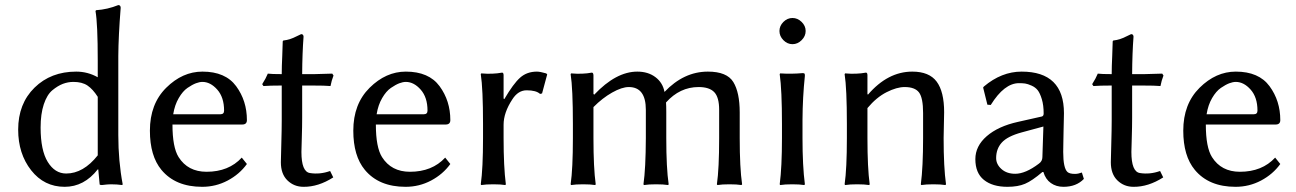

<svg xmlns="http://www.w3.org/2000/svg" viewBox="-20 -718 5048 748"><path d="M360.8 -112.8V-340.8Q341.8 -370.6 320.8 -384.8Q299.8 -398.9 266.1 -398.9Q245.1 -398.9 225.1 -391.4Q205.1 -383.8 184.1 -366.5Q163.1 -349.1 150.6 -311.5Q138.2 -273.9 138.2 -221.2Q138.2 -132.3 166 -87.2Q193.8 -42 237.8 -42Q304.7 -42 360.8 -112.8ZM360.8 -58.1Q307.6 9.8 231.9 9.8Q151.9 9.8 101.3 -54.7Q50.8 -119.1 50.8 -212.9Q50.8 -314 114.5 -376.5Q178.2 -439 276.9 -439Q321.8 -439 360.8 -417V-481.9Q360.8 -625 352.1 -674.8L354 -678.2Q398.9 -681.2 440.9 -698.2Q449.7 -698.2 450.2 -688Q441.4 -577.1 440.9 -500V-191.9Q440.9 -90.8 458 0L456.1 2.9Q436 0 411.6 0Q399.9 0 377 2.9Q368.2 2.9 368.2 0L362.8 -58.1Z M654.8 -272.9H838.9Q853 -272.9 853 -287.1Q853 -338.9 826.4 -368.9Q799.8 -398.9 768.6 -398.9Q757.3 -398.9 743.2 -393.6Q729 -388.2 710.4 -375.5Q691.9 -362.8 676.3 -335.9Q660.6 -309.1 654.8 -272.9ZM921.9 -104 941.9 -79.1Q913.1 -39.1 866.9 -14.6Q820.8 9.8 767.6 9.8Q663.6 9.8 608.9 -56.2Q564 -110.4 564 -209Q564 -313 627.4 -376Q690.9 -439 768.6 -439Q858.4 -439 900.1 -382.1Q941.9 -325.2 941.9 -250Q941.9 -232.9 923.8 -232.9H651.9Q651.9 -144 675.8 -106Q711.9 -48.8 784.7 -48.8Q871.1 -48.8 921.9 -104Z M1077.6 -429.2Q1077.6 -460 1079.6 -500Q1081.5 -540 1081.5 -557.1L1083.5 -560.1Q1098.6 -562 1109.1 -565.4Q1119.6 -568.8 1133.1 -575.4Q1146.5 -582 1153.3 -585Q1162.1 -585 1162.6 -575.2Q1157.7 -511.2 1157.2 -429.2H1204.6Q1223.6 -429.2 1274.4 -431.2L1279.3 -423.8Q1271.5 -403.8 1267.6 -382.8Q1247.6 -384.8 1195.3 -384.8H1157.2V-258.8Q1157.2 -224.6 1155.8 -180.9Q1154.3 -137.2 1154.3 -126Q1154.3 -48.8 1187.5 -43.9Q1226.1 -37.6 1266.1 -51.8L1278.3 -26.9Q1220.2 10.3 1162.6 9.8Q1125.5 9.8 1099.9 -15.1Q1074.2 -40 1074.2 -85.9Q1074.2 -97.2 1075.9 -155.5Q1077.6 -213.9 1077.6 -248V-384.8Q1030.8 -384.8 1006.3 -382.8L1001.5 -390.1Q1015.6 -412.1 1023.4 -431.2Q1037.6 -429.2 1077.6 -429.2Z M1447.3 -272.9H1631.3Q1645.5 -272.9 1645.5 -287.1Q1645.5 -338.9 1618.9 -368.9Q1592.3 -398.9 1561 -398.9Q1549.8 -398.9 1535.6 -393.6Q1521.5 -388.2 1502.9 -375.5Q1484.4 -362.8 1468.8 -335.9Q1453.1 -309.1 1447.3 -272.9ZM1714.4 -104 1734.4 -79.1Q1705.6 -39.1 1659.4 -14.6Q1613.3 9.8 1560.1 9.8Q1456.1 9.8 1401.4 -56.2Q1356.4 -110.4 1356.4 -209Q1356.4 -313 1419.9 -376Q1483.4 -439 1561 -439Q1650.9 -439 1692.6 -382.1Q1734.4 -325.2 1734.4 -250Q1734.4 -232.9 1716.3 -232.9H1444.3Q1444.3 -144 1468.3 -106Q1504.4 -48.8 1577.1 -48.8Q1663.6 -48.8 1714.4 -104Z M1941.9 -334 1944.8 -332Q1980 -392.1 2006.3 -415.5Q2032.7 -439 2071.8 -439Q2084 -439 2107.9 -432.1L2111.8 -428.2L2091.8 -354L2084 -352.1Q2068.8 -366.2 2031.7 -366.2Q1998.5 -366.2 1976.1 -331.1Q1941.9 -279.3 1941.9 -231.9V-180.2Q1941.9 -68.4 1950.7 0L1948.7 2.9Q1930.7 0 1901.9 0Q1873 0 1855 2.9L1853 0Q1861.8 -62 1861.8 -180.2V-234.9Q1861.8 -373 1853 -429.2L1855 -432.1Q1898.9 -428.2 1936 -435.1Q1941.9 -435.1 1941.9 -424.8Z M2292 -352.1 2294.9 -349.1Q2379.9 -439 2462.9 -439Q2504.9 -439 2533.4 -417.5Q2562 -396 2568.8 -359.9Q2644 -439 2737.8 -439Q2812 -439 2836.9 -398.4Q2861.8 -357.9 2861.8 -279.8V-180.2Q2861.8 -64 2871.1 0L2868.7 2.9Q2850.6 0 2821.8 0Q2793 0 2774.9 2.9L2772.9 0Q2781.7 -61 2781.7 -180.2V-290Q2781.7 -338.9 2762.7 -358.9Q2743.7 -378.9 2701.7 -378.9Q2628.4 -378.9 2574.7 -318.8Q2575.7 -306.6 2575.7 -280.8V-180.2Q2575.7 -64 2585 0L2583 2.9Q2564.9 0 2535.9 0Q2506.8 0 2488.8 2.9L2486.8 0Q2495.6 -61 2496.1 -180.2V-290Q2496.1 -378.9 2429.7 -378.9Q2402.8 -378.9 2364.7 -357.4Q2326.7 -335.9 2292 -300.8V-180.2Q2292 -64 2300.8 0L2298.8 2.9Q2280.8 0 2251.7 0Q2222.7 0 2205.1 2.9L2203.1 0Q2211.9 -61 2211.9 -180.2V-234.9Q2211.9 -373 2203.1 -429.2L2205.1 -432.1Q2249 -428.2 2285.6 -435.1Q2291.5 -435.1 2292 -424.8Z M3032 -561.5Q3016.6 -577.1 3016.6 -597.2Q3016.6 -617.2 3032 -632.6Q3047.4 -647.9 3067.4 -647.9Q3087.4 -647.9 3103 -632.6Q3118.7 -617.2 3118.7 -597.2Q3118.7 -577.1 3103 -561.5Q3087.4 -545.9 3067.4 -545.9Q3047.4 -545.9 3032 -561.5ZM3026.4 -234.9Q3026.4 -367.7 3017.6 -429.2L3019.5 -432.1Q3062.5 -429.2 3106.4 -433.1Q3112.3 -433.1 3114 -431.6Q3115.7 -430.2 3115.7 -422.9Q3106.9 -338.9 3106.4 -251V-180.2Q3106.4 -71.3 3115.7 0L3113.3 2.9Q3095.2 0 3066.4 0Q3037.6 0 3019.5 2.9L3017.6 0Q3026.4 -66.9 3026.4 -180.2Z M3656.2 -180.2Q3656.2 -66.4 3665.5 0L3663.1 2.9Q3645 0 3616.2 0Q3587.4 0 3569.3 2.9L3567.4 0Q3576.2 -66.9 3576.2 -180.2V-277.8Q3576.2 -336.9 3560.3 -357.9Q3544.4 -378.9 3504.4 -378.9Q3473.6 -378.9 3434.1 -358.9Q3394.5 -338.9 3359.4 -296.9V-180.2Q3359.4 -64 3368.2 0L3366.2 2.9Q3348.1 0 3319.3 0Q3290.5 0 3272.5 2.9L3270.5 0Q3279.3 -61 3279.3 -180.2V-234.9Q3279.3 -373 3270.5 -429.2L3272.5 -432.1Q3316.4 -428.2 3353.5 -435.1Q3359.4 -435.1 3359.4 -424.8V-352.1L3361.3 -349.1Q3438.5 -439 3534.2 -439Q3600.1 -439 3629.2 -399.9Q3658.2 -360.8 3658.2 -280.8Q3658.2 -264.6 3657.2 -230.5Q3656.2 -196.3 3656.2 -180.2Z M4044.9 -225.1 3960 -202.1Q3904.8 -187 3882.8 -162.6Q3860.8 -138.2 3860.8 -102.1Q3860.8 -78.1 3881.3 -59.6Q3901.9 -41 3935.1 -41Q3975.1 -41 4026.9 -80.1Q4041 -89.8 4041 -106ZM4044.9 -47.9H4041Q4001 -13.7 3973.4 -2Q3945.8 9.8 3904.8 9.8Q3846.7 9.8 3813.2 -17.1Q3779.8 -43.9 3779.8 -98.1Q3779.8 -148.9 3824.2 -187.5Q3868.7 -226.1 3945.8 -243.2L4039.1 -264.2Q4045.9 -266.1 4045.9 -275.9Q4045.9 -308.1 4038.8 -331.5Q4031.7 -355 4022.7 -366.5Q4013.7 -377.9 3998.8 -384.5Q3983.9 -391.1 3973.9 -392.6Q3963.9 -394 3949.7 -394Q3892.6 -394 3839.8 -309.1L3826.7 -310.1L3810.1 -377L3813 -380.9Q3881.8 -439 3960 -439Q4125 -439 4125 -276.9Q4125 -273.4 4124.5 -252.7Q4124 -231.9 4123.5 -208.3Q4123 -184.6 4122.6 -160.2Q4122.1 -135.7 4122.1 -126Q4122.1 -63 4138.7 -47.9Q4147 -40.5 4168 -40.5Q4180.2 -40.5 4194.8 -45.9L4202.6 -21Q4173.3 9.8 4123 9.8Q4094.7 9.8 4074 -4.9Q4053.2 -19.5 4044.9 -47.9Z M4311 -429.2Q4311 -460 4313 -500Q4314.9 -540 4314.9 -557.1L4316.9 -560.1Q4332 -562 4342.5 -565.4Q4353 -568.8 4366.5 -575.4Q4379.9 -582 4386.7 -585Q4395.5 -585 4396 -575.2Q4391.1 -511.2 4390.6 -429.2H4438Q4457 -429.2 4507.8 -431.2L4512.7 -423.8Q4504.9 -403.8 4501 -382.8Q4481 -384.8 4428.7 -384.8H4390.6V-258.8Q4390.6 -224.6 4389.2 -180.9Q4387.7 -137.2 4387.7 -126Q4387.7 -48.8 4420.9 -43.9Q4459.5 -37.6 4499.5 -51.8L4511.7 -26.9Q4453.6 10.3 4396 9.8Q4358.9 9.8 4333.3 -15.1Q4307.6 -40 4307.6 -85.9Q4307.6 -97.2 4309.3 -155.5Q4311 -213.9 4311 -248V-384.8Q4264.2 -384.8 4239.7 -382.8L4234.9 -390.1Q4249 -412.1 4256.8 -431.2Q4271 -429.2 4311 -429.2Z M4680.7 -272.9H4864.7Q4878.9 -272.9 4878.9 -287.1Q4878.9 -338.9 4852.3 -368.9Q4825.7 -398.9 4794.4 -398.9Q4783.2 -398.9 4769 -393.6Q4754.9 -388.2 4736.3 -375.5Q4717.8 -362.8 4702.1 -335.9Q4686.5 -309.1 4680.7 -272.9ZM4947.8 -104 4967.8 -79.1Q4939 -39.1 4892.8 -14.6Q4846.7 9.8 4793.5 9.8Q4689.5 9.8 4634.8 -56.2Q4589.8 -110.4 4589.8 -209Q4589.8 -313 4653.3 -376Q4716.8 -439 4794.4 -439Q4884.3 -439 4926 -382.1Q4967.8 -325.2 4967.8 -250Q4967.8 -232.9 4949.7 -232.9H4677.7Q4677.7 -144 4701.7 -106Q4737.8 -48.8 4810.5 -48.8Q4897 -48.8 4947.8 -104Z"/></svg>

Font: Biolilbert
Style: Regular
Weight: 400
Designer: Philipp H. Poll
Foundry: Philipp H. Poll
Version: Version 1.1.0